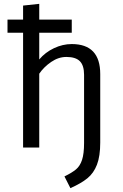

<svg xmlns="http://www.w3.org/2000/svg" viewBox="-20 -767 640 998"><path d="M184 -665H353V-597H184V-458Q215 -495 260.5 -516.5Q306 -538 353 -538Q501 -538 501 -382V-26Q501 45 484 89Q467 133 434.5 159.5Q402 186 346 211L315 150Q354 131 375 113.5Q396 96 406.5 64Q417 32 417 -24V-378Q417 -427 395 -449Q373 -471 325 -471Q284 -471 246 -445Q208 -419 184 -384V0H100V-597H19V-665H100V-738L184 -747Z"/></svg>

Font: Fira Mono
Style: Regular
Weight: 400
Designer: Carrois Corporate & Edenspiekermann AG
Foundry: Carrois Corporate GbR & Edenspiekermann AG
Version: Version 3.206